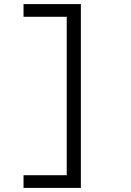

<svg xmlns="http://www.w3.org/2000/svg" viewBox="-20 -780 640 938"><path d="M375 -760V138H95V76H306V-698H95V-760Z"/></svg>

Font: iA Writer Duo S
Style: Regular
Weight: 400
Designer: Mike Abbink, Paul van der Laan, Pieter van Rosmalen, Oliver Reichenstein
Foundry: Bold Monday and Information Architects Inc.
Version: Version 2.000